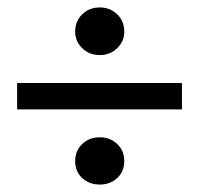

<svg xmlns="http://www.w3.org/2000/svg" viewBox="-20 -557 536 516"><path d="M248 -61Q220 -61 201 -78.5Q182 -96 182 -124Q182 -152 201 -170Q220 -188 248 -188Q276 -188 295 -170Q314 -152 314 -124Q314 -96 295 -78.5Q276 -61 248 -61ZM248 -409Q220 -409 201 -427.5Q182 -446 182 -472Q182 -500 201 -518.5Q220 -537 248 -537Q276 -537 295 -518.5Q314 -500 314 -472Q314 -446 295 -427.5Q276 -409 248 -409ZM469 -263H26V-334H469Z"/></svg>

Font: Lisu Bosa Black
Style: Regular
Weight: 900
Designer: David Morse, Annie Olsen, Victor Gaultney, Frank Grießhammer (Latin)
Foundry: SIL International
Version: Version 2.000